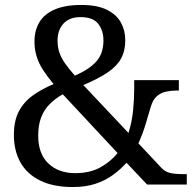

<svg xmlns="http://www.w3.org/2000/svg" viewBox="-20 -744 782 774"><path d="M274 10Q194 10 141 -16.5Q88 -43 62 -90Q36 -137 36 -200Q36 -257 56 -295Q76 -333 112 -359Q148 -385 196 -405Q171 -435 153.5 -462Q136 -489 127.5 -517Q119 -545 119 -577Q119 -621 138.5 -654Q158 -687 200 -705.5Q242 -724 308 -724Q372 -724 411 -704.5Q450 -685 467.5 -653Q485 -621 485 -582Q485 -539 468 -508Q451 -477 414 -452Q377 -427 316 -401L498 -208Q512 -253 516.5 -299Q521 -345 521 -382V-421H701V-379H692Q670 -379 649 -374.5Q628 -370 612 -356Q596 -342 587 -311Q578 -279 566.5 -241.5Q555 -204 538 -166L631 -67Q645 -52 664.5 -47Q684 -42 724 -42H733V0H573L490 -88Q466 -61 435 -38.5Q404 -16 364.5 -3Q325 10 274 10ZM283 -46Q342 -46 384 -69Q426 -92 454 -127L233 -364Q203 -347 180.5 -324.5Q158 -302 146 -271Q134 -240 134 -197Q134 -124 175 -85Q216 -46 283 -46ZM282 -439Q341 -465 369 -497Q397 -529 397 -581Q397 -621 376 -648Q355 -675 304 -675Q260 -675 236 -649Q212 -623 212 -580Q212 -555 219 -533.5Q226 -512 241.5 -489.5Q257 -467 282 -439Z"/></svg>

Font: Noto Serif Thai
Style: Regular
Weight: 400
Designer: Monotype Design Team
Foundry: Monotype Imaging Inc.
Version: Version 2.001